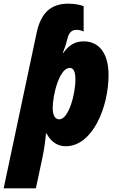

<svg xmlns="http://www.w3.org/2000/svg" viewBox="-72 -789 640 1049"><path d="M-52 240H124L159 76C170 24 175 -15 179 -59H183C205 -16 241 10 287 10C435 10 521 -206 521 -378C521 -500 468 -563 385 -563C338 -563 305 -543 274 -500H271C277 -516 287 -539 294 -569L298 -583C306 -614 323 -626 347 -626C364 -626 378 -620 385 -617V-755C371 -761 340 -769 302 -769C204 -769 151 -717 128 -609ZM252 -137C229 -137 216 -159 216 -198C216 -273 253 -418 309 -418C330 -418 340 -397 340 -356C340 -271 302 -137 252 -137Z"/></svg>

Font: Noto Sans UI SemiCondensed Black
Style: Italic
Weight: 900
Width: 4
Italic angle: -372°
Designer: Monotype Design Team
Foundry: Monotype Imaging Inc.
Version: Version 1.901